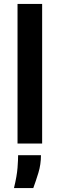

<svg xmlns="http://www.w3.org/2000/svg" viewBox="-20 -729 303 975"><path d="M69 0V-709H194V0ZM51 226Q66 164 69 123Q72 82 72 59H188Q188 106 175 148.5Q162 191 149 226Z"/></svg>

Font: Bricolage Grotesque 18pt SemiBold
Style: Regular
Weight: 600
Version: Version 1.001;gftools[0.9.33.dev8+g029e19f]